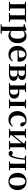

<svg xmlns="http://www.w3.org/2000/svg" viewBox="2559 -3150 851 6009"><g transform="rotate(90 2984.5 -145.5)"><path d="M316 0V-31L246 -39C245 -115 244 -180 244 -235V-300C244 -357 245 -423 246 -499H457C458 -423 459 -357 459 -300V-235C459 -180 458 -115 457 -39L386 -31V0H664V-31L592 -40C591 -116 590 -181 590 -235V-300C590 -355 591 -420 592 -496L662 -504V-535H39V-504L110 -496C111 -420 112 -355 112 -300V-235C112 -180 111 -115 110 -39L39 -31V0Z M1035 260V230L949 220C948 124 947 56 947 16V-53C987 -7 1036 16 1094 16C1162 16 1218 -10 1262 -61C1308 -114 1331 -184 1331 -271C1331 -357 1310 -426 1268 -477C1229 -526 1178 -551 1115 -551C1047 -551 990 -525 945 -474L938 -540L924 -550L734 -489V-464L815 -456C817 -408 818 -358 818 -306V16C818 57 817 125 816 221L740 230V260ZM1049 -48C1010 -48 976 -60 949 -85V-443C983 -474 1019 -489 1056 -489C1145 -489 1190 -415 1190 -268C1190 -121 1143 -48 1049 -48Z M1687 16C1786 16 1862 -30 1902 -113L1882 -127C1844 -76 1794 -50 1732 -50C1681 -50 1640 -68 1609 -103C1575 -141 1557 -197 1555 -270H1901C1906 -286 1908 -307 1908 -332C1908 -396 1888 -448 1849 -489C1809 -530 1755 -551 1688 -551C1614 -551 1551 -526 1500 -477C1444 -424 1416 -354 1416 -268C1416 -179 1442 -109 1493 -58C1542 -9 1606 16 1687 16ZM1555 -307C1558 -376 1571 -429 1596 -465C1617 -498 1645 -514 1679 -514C1740 -514 1783 -461 1783 -381C1783 -354 1779 -336 1772 -325C1763 -313 1748 -307 1726 -307Z M2278 0C2432 0 2509 -49 2509 -146C2509 -226 2452 -272 2337 -284C2392 -293 2430 -308 2453 -331C2472 -350 2482 -376 2482 -408C2482 -493 2420 -535 2295 -535H1987V-504L2058 -496C2059 -420 2060 -355 2060 -300V-235C2060 -180 2059 -115 2058 -39L1987 -31V0ZM2188 -37C2187 -113 2186 -179 2186 -235V-265H2254C2338 -265 2380 -226 2380 -149C2380 -74 2339 -37 2257 -37ZM2186 -297C2186 -359 2187 -426 2188 -498H2256C2324 -498 2358 -465 2358 -400C2358 -331 2322 -297 2250 -297Z M2835 0C2915 0 2975 -16 3014 -47C3049 -75 3066 -114 3066 -165C3066 -215 3049 -254 3016 -281C2981 -310 2929 -324 2860 -324C2836 -324 2811 -323 2785 -321C2785 -370 2786 -428 2787 -496L2857 -504V-535H2581V-504L2652 -496C2653 -420 2654 -355 2654 -300V-235C2654 -180 2653 -115 2652 -39L2581 -31V0ZM3370 0V-31L3300 -39C3298 -96 3297 -162 3297 -235V-300C3297 -374 3298 -439 3300 -496L3370 -504V-535H3094V-504L3165 -496C3166 -420 3167 -355 3167 -300V-235C3167 -180 3166 -115 3165 -39L3094 -31V0ZM2787 -34C2786 -110 2785 -177 2785 -235V-285C2794 -286 2807 -286 2825 -286C2865 -286 2894 -277 2913 -258C2933 -238 2943 -205 2943 -160C2943 -76 2900 -34 2815 -34Z M3723 16C3826 16 3898 -27 3941 -114L3920 -125C3883 -75 3835 -50 3776 -50C3721 -50 3678 -70 3645 -110C3612 -151 3595 -208 3595 -279C3595 -352 3610 -410 3640 -452C3669 -493 3708 -514 3757 -514C3772 -514 3785 -512 3796 -509L3811 -431C3816 -380 3840 -354 3883 -354C3913 -354 3932 -370 3941 -401C3934 -444 3912 -480 3875 -508C3838 -537 3793 -551 3741 -551C3661 -551 3594 -526 3541 -476C3485 -423 3457 -354 3457 -267C3457 -180 3482 -110 3533 -58C3582 -9 3646 16 3723 16Z M4291 0V-31L4213 -41V-88L4463 -394V-40L4391 -31V0H4661V-31L4590 -39C4589 -115 4588 -180 4588 -235V-300C4588 -355 4589 -420 4590 -496L4661 -504V-535H4391V-504L4463 -495V-449L4213 -144V-494L4291 -504V-535H4014V-504L4085 -496C4086 -420 4087 -355 4087 -300V-235C4087 -180 4086 -115 4085 -39L4014 -31V0Z M4783 11C4814 11 4841 0 4862 -23C4888 -50 4910 -95 4928 -159C4955 -250 4971 -364 4976 -502H5102C5103 -426 5104 -359 5104 -300V-235C5104 -180 5103 -115 5102 -39L5033 -31V0H5309V-31L5238 -39C5237 -115 5236 -180 5236 -235V-300C5236 -355 5237 -420 5238 -496L5309 -504V-535H4849V-504L4935 -492C4930 -361 4913 -254 4885 -171C4874 -133 4858 -104 4839 -83C4817 -106 4794 -118 4769 -118C4740 -118 4718 -104 4703 -76C4703 -47 4710 -25 4725 -10C4739 4 4758 11 4783 11Z M5466 -59C5515 -9 5580 16 5659 16C5738 16 5802 -9 5851 -59C5903 -111 5929 -181 5929 -269C5929 -356 5902 -425 5848 -478C5798 -527 5735 -551 5659 -551C5583 -551 5520 -526 5469 -477C5416 -425 5389 -356 5389 -269C5389 -181 5415 -111 5466 -59ZM5659 -21C5573 -21 5530 -103 5530 -268C5530 -432 5573 -514 5659 -514C5700 -514 5732 -494 5754 -453C5777 -411 5788 -349 5788 -268C5788 -186 5777 -124 5754 -82C5732 -41 5700 -21 5659 -21Z"/></g></svg>

Font: AllPunType Bold
Style: Regular
Weight: 700
Version: 1.0